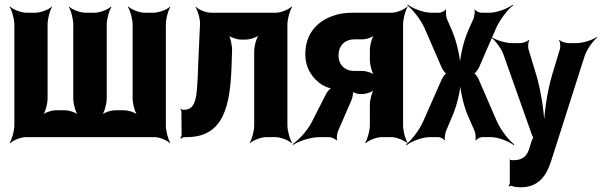

<svg xmlns="http://www.w3.org/2000/svg" viewBox="-20 -582 2555 815"><path d="M130 -528H92C69 -528 35 -542 23 -554L21 -552C30 -539 41 -502 41 -478V-50C41 -26 30 11 21 24L23 26C35 14 68 0 89 0H636C657 0 690 14 702 26L703 24C694 11 684 -26 684 -50V-478C684 -502 694 -539 703 -552L702 -554C690 -542 655 -528 632 -528H594C571 -528 537 -542 525 -554L523 -552C532 -539 543 -502 543 -478V-164C543 -140 554 -100 567 -88L569 -90C559 -103 526 -114 506 -114H470C450 -114 417 -103 407 -90L409 -88C422 -100 433 -140 433 -164V-478C433 -502 444 -539 453 -552L451 -554C439 -542 405 -528 382 -528H343C320 -528 285 -542 273 -554L272 -552C281 -539 291 -502 291 -478V-164C291 -140 302 -100 315 -88L317 -90C307 -103 275 -114 255 -114H218C198 -114 166 -103 156 -90L158 -88C171 -100 182 -140 182 -164V-478C182 -502 192 -539 201 -552L200 -554C188 -542 153 -528 130 -528Z M1151 -528H875C855 -528 822 -541 812 -553L810 -551C819 -539 830 -502 829 -480L821 -303C820 -269 819 -240 817 -217C813 -159 806 -116 761 -116H756C753 -116 749 -119 748 -121L746 -118C748 -116 750 -112 750 -109L751 -11C751 -6 748 1 746 4L748 7C751 4 758 0 763 0H773C930 0 957 -133 963 -303L965 -366C966 -388 958 -427 947 -439L944 -436C953 -425 985 -414 1003 -414H1023C1043 -414 1075 -425 1085 -438L1083 -440C1070 -428 1059 -388 1059 -364V-50C1059 -26 1049 11 1040 24L1041 26C1053 14 1088 0 1111 0H1149C1172 0 1206 14 1218 26L1220 24C1211 11 1200 -26 1200 -50V-478C1200 -502 1211 -539 1220 -552L1218 -554C1206 -542 1173 -528 1151 -528Z M1363 -181 1303 -63C1285 -27 1246 14 1222 30L1224 33C1248 17 1299 0 1337 0H1376C1385 0 1404 7 1408 14L1411 12C1408 5 1411 -17 1415 -26L1472 -157C1476 -166 1481 -190 1478 -197L1476 -195C1479 -188 1498 -183 1506 -183H1519C1535 -183 1565 -193 1574 -204L1571 -207C1560 -196 1550 -159 1550 -139V-50C1550 -26 1539 11 1530 24L1532 26C1544 14 1578 0 1601 0H1640C1663 0 1697 14 1709 26L1710 24C1701 11 1691 -26 1691 -50V-478C1691 -502 1701 -539 1710 -552L1709 -554C1697 -542 1664 -528 1642 -528H1478C1447 -528 1418 -524 1394 -515C1330 -493 1276 -442 1276 -352C1276 -292 1306 -249 1347 -222C1358 -215 1383 -205 1393 -206L1392 -210C1383 -209 1368 -193 1363 -181ZM1417 -347C1417 -391 1447 -415 1483 -415H1519C1536 -415 1565 -425 1574 -437L1572 -439C1560 -428 1550 -391 1550 -369V-329C1550 -306 1560 -268 1572 -256L1575 -259C1566 -271 1535 -281 1518 -281H1481C1446 -281 1417 -305 1417 -347Z M1900 -449 1877 -502C1873 -511 1872 -533 1874 -540L1871 -542C1868 -535 1853 -528 1845 -528H1810C1777 -528 1733 -546 1711 -562L1709 -559C1731 -543 1765 -500 1782 -463L1855 -295C1859 -287 1871 -268 1877 -268V-272C1871 -272 1859 -253 1855 -245L1776 -66C1759 -28 1725 15 1704 31L1705 35C1726 18 1772 0 1805 0H1840C1848 0 1864 7 1867 14L1869 12C1866 5 1870 -17 1873 -25L1900 -89C1920 -134 1936 -204 1936 -243H1932C1932 -204 1947 -134 1967 -89L1995 -25C1998 -17 2001 5 1998 12L2001 14C2004 7 2019 0 2027 0H2063C2095 0 2139 18 2161 34L2163 31C2141 15 2107 -28 2090 -65L2012 -245C2009 -253 1996 -272 1990 -272V-268C1996 -268 2009 -287 2013 -295L2086 -463C2103 -500 2136 -543 2158 -559L2157 -562C2135 -546 2090 -528 2058 -528H2023C2015 -528 1999 -535 1996 -542L1994 -540C1997 -533 1993 -511 1990 -503L1966 -449C1946 -403 1931 -332 1931 -293H1935C1935 -332 1919 -404 1900 -449Z M2144 100V194C2144 199 2141 205 2139 206L2141 210C2143 208 2148 206 2151 207C2162 211 2176 213 2191 213C2267 213 2300 162 2319 103L2461 -342C2470 -372 2498 -409 2515 -423L2513 -425C2495 -412 2455 -399 2426 -399H2392C2381 -399 2360 -406 2355 -413L2353 -411C2358 -404 2360 -382 2356 -371L2326 -272C2302 -195 2288 -90 2288 -30H2292C2292 -90 2278 -195 2254 -272L2224 -371C2220 -382 2222 -404 2227 -411L2225 -413C2220 -406 2199 -399 2188 -399H2154C2125 -399 2084 -412 2066 -425L2065 -423C2082 -410 2109 -376 2118 -348L2237 -12C2238 -9 2243 3 2246 3V-1C2243 -1 2238 14 2236 18L2229 41C2219 80 2199 98 2160 98C2155 98 2150 97 2145 97C2144 97 2145 95 2145 94L2142 96C2143 97 2144 99 2144 100Z"/></svg>

Font: Asimov
Style: EdgeExtreme
Weight: 500
Designer: Google
Version: Version 2.000980: 2014